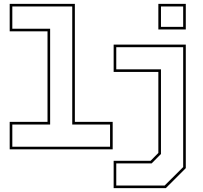

<svg xmlns="http://www.w3.org/2000/svg" viewBox="-20 -770 1048 990"><path d="M30 0V-141.5H225V-608.5H30V-750H366V-141.5H561V0ZM43.5 -13.5H547.5V-128H352.5V-736.5H43.5V-622H238.5V-128H43.5ZM796.5 -618V-750H938V-618ZM810 -631.5H924.5V-736.5H810ZM566 200V59H756.5L796.5 18.5V-399H566V-540H938V97L835 200ZM579.5 186.5H829L924.5 91.5V-526.5H579.5V-412.5H810V24L762 72.5H579.5Z"/></svg>

Font: Tourney Expanded Thin
Style: Regular
Weight: 100
Width: 7
Designer: Tyler Finck
Foundry: Etcetera Type Co
Version: Version 1.010; ttfautohint (v1.8.3)